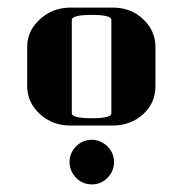

<svg xmlns="http://www.w3.org/2000/svg" viewBox="-20 -532 476 500"><path d="M50.8 -308.1V-410.2Q50.8 -451.7 84 -481.9Q117.2 -512.2 163.1 -512.2H273.9Q321.3 -512.2 353 -481.9Q384.8 -451.7 384.8 -410.2V-308.1Q384.8 -263.7 353 -234.9Q320.3 -205.1 273.9 -205.1H163.1Q116.7 -205.1 84 -234.9Q50.8 -265.1 50.8 -308.1ZM161.1 -109.9Q161.1 -133.8 178.2 -150.9Q195.3 -168 219.2 -168Q241.2 -168 259.8 -150.9Q276.9 -133.8 276.9 -109.9Q276.9 -85.9 259.8 -68.8Q242.7 -51.8 219.2 -51.8Q195.3 -51.8 178.2 -68.8Q161.1 -87.4 161.1 -109.9ZM167 -236.8Q167 -224.1 219.2 -224.1Q270 -224.1 270 -236.8V-480Q270 -493.2 219.2 -493.2Q167 -493.2 167 -480Z"/></svg>

Font: Hjet
Style: Regular
Weight: 400
Designer: T. Christopher White
Version: Version 1.2